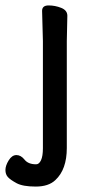

<svg xmlns="http://www.w3.org/2000/svg" viewBox="-29 -515 350 707"><path d="M219 -457 217 -364V30Q217 109 175 148Q150 172 102.5 172Q55 172 32 159.5Q9 147 0 137Q-9 127 -9 111Q-9 95 3 75.5Q15 56 31.5 56Q48 56 61.5 73Q75 90 104 90Q115 90 122 75Q129 60 129 31V-364L126 -475Q126 -495 150 -495Q174 -495 196.5 -486Q219 -477 219 -457Z"/></svg>

Font: LXGW ZhenKai
Style: Regular
Weight: 400
Designer: LXGW / Fontworks Inc.
Foundry: LXGW / Fontworks Inc.
Version: Version 0.800;June 8, 2025